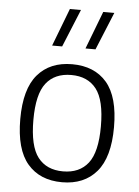

<svg xmlns="http://www.w3.org/2000/svg" viewBox="-56 -852 657 906"><g transform="rotate(5 272.0 -399.0)"><path d="M50 -270.5Q50 -413 108.5 -481.2Q167 -549.5 272 -549.5Q377.5 -549.5 435.8 -481.8Q494 -414 494 -270.5Q494 -128 435.2 -59.2Q376.5 9.5 272 9.5Q167 9.5 108.5 -58.8Q50 -127 50 -270.5ZM432 -269Q432 -393 391 -445.8Q350 -498.5 272 -498.5Q194 -498.5 153 -446.2Q112 -394 112 -272Q112 -148 153 -95Q194 -42 272 -42Q350 -42 391 -94.5Q432 -147 432 -269ZM169.5 -629 238 -808H290.5L217 -629ZM327.5 -629 396 -808H448.5L375 -629Z"/></g></svg>

Font: Encode Sans Light
Style: Regular
Weight: 300
Designer: Multiple Designers
Foundry: Impallari Type
Version: Version 2.000